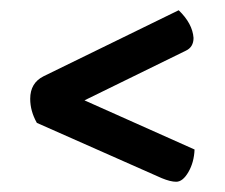

<svg xmlns="http://www.w3.org/2000/svg" viewBox="-20 -451 440 375"><path d="M145 -255 360 -159Q359 -134 348 -115Q337 -96 324 -96Q313 -96 296 -103L52 -211Q39 -234 39 -258Q39 -289 65 -302L329 -431Q356 -405 358 -377Q358 -359 343 -352Z"/></svg>

Font: Yanone Kaffeesatz
Style: Regular
Weight: 400
Designer: Yanone (Cyrillic: Daniel Pouzeot)
Foundry: Yanone
Version: Version 1.003;PS 001.003;hotconv 1.0.88;makeotf.lib2.5.64775